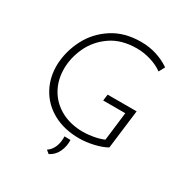

<svg xmlns="http://www.w3.org/2000/svg" viewBox="-204 -865 1153 1211"><g transform="rotate(30 373.0 -259.5)"><path d="M633 -35Q599 -15 544 -2Q489 11 438 11Q328 11 247 -34Q166 -79 124.5 -157Q83 -235 87 -330Q92 -425 137 -512.5Q182 -600 268 -656Q354 -712 475 -712Q535 -712 588.5 -695Q642 -678 685 -648L662 -605Q625 -632 574 -647.5Q523 -663 473 -663Q360 -663 284.5 -610.5Q209 -558 173 -479.5Q137 -401 137 -322Q137 -245 170.5 -182Q204 -119 267.5 -80.5Q331 -42 416 -37Q459 -35 506 -42.5Q553 -50 587 -65L612 -272H451L457 -318H668ZM299 174Q327 156 341 122Q355 88 353 46L397 47Q399 91 380.5 132Q362 173 322 193Z"/></g></svg>

Font: Josefin Sans Light
Style: Italic
Weight: 300
Italic angle: -7°
Designer: Santiago Orozco
Foundry: Typemade
Version: Version 2.000